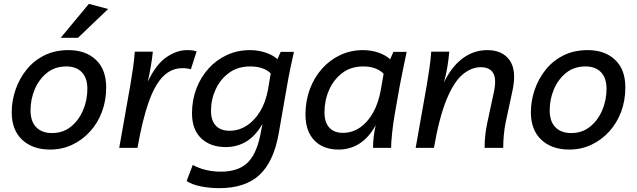

<svg xmlns="http://www.w3.org/2000/svg" viewBox="-20 -770 3319 1000"><path d="M337 -509Q426 -509 479.5 -458.5Q533 -408 533 -315Q533 -246 511 -187.5Q489 -129 449 -85Q409 -41 356 -16Q303 9 241 9Q150 9 95.5 -42Q41 -93 41 -185Q41 -245 61 -303Q81 -361 118.5 -407.5Q156 -454 211 -481.5Q266 -509 337 -509ZM251 -77Q308 -77 349 -110Q390 -143 412.5 -195.5Q435 -248 435 -307Q435 -364 406 -394Q377 -424 325 -424Q266 -424 224.5 -390.5Q183 -357 161 -305Q139 -253 139 -195Q139 -138 168.5 -107.5Q198 -77 251 -77ZM296 -573 443 -750 543 -723 386 -573Z M974 -409Q956 -415 930 -415Q873 -415 830 -372.5Q787 -330 754.5 -238.5Q722 -147 696 0H601L659 -328Q667 -375 673 -417Q679 -459 682 -501H776Q773 -469 766 -427.5Q759 -386 750 -345Q792 -434 846 -471.5Q900 -509 954 -509Q970 -509 982.5 -507.5Q995 -506 1004 -502Z M1122 210Q1074 210 1027.5 201Q981 192 952 173L984 89Q1048 124 1130 124Q1218 124 1266 80.5Q1314 37 1335 -63L1347 -125Q1311 -62 1263 -33Q1215 -4 1156 -4Q1076 -4 1028 -49.5Q980 -95 980 -180Q980 -249 1003 -309Q1026 -369 1067 -414Q1108 -459 1163 -484Q1218 -509 1282 -509Q1325 -509 1363.5 -496Q1402 -483 1425 -462L1442 -500H1511Q1500 -452 1491 -408.5Q1482 -365 1475 -323L1432 -77Q1406 72 1331.5 141Q1257 210 1122 210ZM1176 -89Q1224 -89 1265.5 -116Q1307 -143 1335.5 -191Q1364 -239 1376 -304L1390 -388Q1352 -424 1283 -424Q1219 -424 1173.5 -391Q1128 -358 1103.5 -305Q1079 -252 1079 -193Q1079 -142 1104 -115.5Q1129 -89 1176 -89Z M1744 9Q1663 9 1617 -39Q1571 -87 1571 -174Q1571 -244 1593.5 -305Q1616 -366 1657 -412Q1698 -458 1752.5 -483.5Q1807 -509 1871 -509Q1913 -509 1951 -496Q1989 -483 2012 -461L2029 -500H2098Q2088 -452 2079 -408.5Q2070 -365 2062 -323L2035 -170Q2027 -122 2022 -74.5Q2017 -27 2017 0H1923Q1923 -29 1926.5 -59Q1930 -89 1937 -118Q1901 -53 1852 -22Q1803 9 1744 9ZM1766 -78Q1814 -78 1854.5 -105.5Q1895 -133 1923 -183Q1951 -233 1963 -300L1978 -386Q1940 -424 1872 -424Q1808 -424 1763 -390Q1718 -356 1694 -301.5Q1670 -247 1670 -185Q1670 -133 1695 -105.5Q1720 -78 1766 -78Z M2145 0 2203 -328Q2211 -375 2217 -417Q2223 -459 2226 -501H2320Q2317 -466 2310.5 -424.5Q2304 -383 2292 -340Q2331 -422 2389 -465.5Q2447 -509 2518 -509Q2597 -509 2634.5 -456Q2672 -403 2649 -297L2614 -134Q2607 -100 2604 -66.5Q2601 -33 2601 0H2504Q2504 -64 2517 -126L2552 -289Q2567 -358 2549 -389Q2531 -420 2484 -420Q2435 -420 2389.5 -382Q2344 -344 2306 -252Q2268 -160 2240 0Z M3041 -509Q3130 -509 3183.5 -458.5Q3237 -408 3237 -315Q3237 -246 3215 -187.5Q3193 -129 3153 -85Q3113 -41 3060 -16Q3007 9 2945 9Q2854 9 2799.5 -42Q2745 -93 2745 -185Q2745 -245 2765 -303Q2785 -361 2822.5 -407.5Q2860 -454 2915 -481.5Q2970 -509 3041 -509ZM2955 -77Q3012 -77 3053 -110Q3094 -143 3116.5 -195.5Q3139 -248 3139 -307Q3139 -364 3110 -394Q3081 -424 3029 -424Q2970 -424 2928.5 -390.5Q2887 -357 2865 -305Q2843 -253 2843 -195Q2843 -138 2872.5 -107.5Q2902 -77 2955 -77Z"/></svg>

Font: Livvic Medium
Style: Italic
Weight: 500
Italic angle: -10°
Designer: Jacques Le Bailly, Baron von Fonthausen
Version: Version 1.001; ttfautohint (v1.8.2)